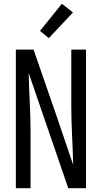

<svg xmlns="http://www.w3.org/2000/svg" viewBox="-20 -998 540 1018"><path d="M64 0V-735H158L284 -371L368 -124Q366 -204 362 -283Q358 -362 358 -441V-735H436V0H342L132 -611Q134 -531 138 -452Q142 -373 142 -294V0ZM239 -796 192 -834 308 -978 367 -932Z"/></svg>

Font: HulyMono
Style: Regular
Weight: 400
Monospace: yes
Designer: Belleve Invis
Foundry: Belleve Invis
Version: Version 33.2.5; ttfautohint (v1.8.4)